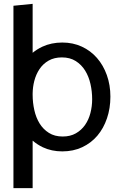

<svg xmlns="http://www.w3.org/2000/svg" viewBox="-20 -780 640 1000"><path d="M304.5 8.5Q249 8.5 203 -13Q174 -27 150 -47.5V200H50V-750L150 -760V-505Q173 -524 201 -537Q247.5 -558.5 304.5 -558.5Q360 -558.5 406 -537.2Q452 -516 485 -478.2Q518 -440.5 536.5 -388.8Q555 -337 555 -276.5Q555 -216 537.2 -163.8Q519.5 -111.5 487 -73.2Q454.5 -35 408 -13.2Q361.5 8.5 304.5 8.5ZM460 -263Q460 -303.5 451.2 -342.5Q442.5 -381.5 423.5 -412.2Q404.5 -443 374.5 -462Q344.5 -481 302.5 -481Q262.5 -481 233.5 -464.5Q204.5 -448 186 -420.5Q167.5 -393 158.5 -358Q150.5 -326.5 150 -293V-286Q150 -245.5 158.8 -206.5Q167.5 -167.5 186.2 -137Q205 -106.5 234.8 -87.8Q264.5 -69 306.5 -69Q346 -69 375 -85.5Q404 -102 423 -129.2Q442 -156.5 451 -191.5Q460 -226.5 460 -263Z"/></svg>

Font: B612
Style: Regular
Weight: 400
Designer: Nicolas Chauveau, Thomas Paillot, Jonathan Favre-Lamarine, Jean-Luc Vinot
Foundry: AIRBUS
Version: Version 1.008